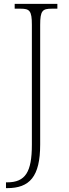

<svg xmlns="http://www.w3.org/2000/svg" viewBox="-20 -734 356 994"><path d="M11 240H17C133 240 188 181 188 14V-605C188 -679 200 -689 248 -689H277V-714H56V-689H86C133 -689 145 -679 145 -606V15C145 156 112 210 17 210H11Z"/></svg>

Font: Noto Serif Bengali SemiCondensed ExtraLight
Style: Regular
Weight: 200
Width: 4
Designer: Juan Bruce, Universal Thirst, Indian Type Foundry and the Monotype Design Team.
Foundry: Monotype Imaging Inc.
Version: Version 2.003